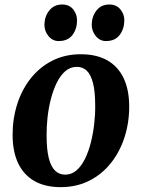

<svg xmlns="http://www.w3.org/2000/svg" viewBox="-20 -796 612 830"><path d="M329 -561.5Q397 -561.5 443.2 -535.5Q489.5 -509.5 513.8 -459.5Q538 -409.5 538.5 -338Q539 -268 519 -204.8Q499 -141.5 460.5 -92.5Q422 -43.5 366.8 -15.2Q311.5 13 242 13Q175.5 13 129.2 -13.2Q83 -39.5 59 -89.2Q35 -139 34.5 -210Q34 -281 54 -344.5Q74 -408 112.5 -456.8Q151 -505.5 205.8 -533.5Q260.5 -561.5 329 -561.5ZM312 -507Q284 -507 262.5 -488.5Q241 -470 225.5 -438.5Q210 -407 200 -368.2Q190 -329.5 185.5 -288.5Q181 -247.5 181.5 -210Q181.5 -148.5 191.2 -111.2Q201 -74 219 -57.5Q237 -41 261.5 -41Q289.5 -41 310.8 -59.5Q332 -78 347.5 -109.5Q363 -141 372.8 -180Q382.5 -219 387.2 -260Q392 -301 391.5 -339Q391.5 -400.5 382 -437.2Q372.5 -474 355 -490.5Q337.5 -507 312 -507ZM233.5 -618.5Q207 -618.5 189.2 -640.5Q171.5 -662.5 172 -690.5Q173 -726 193.5 -751.2Q214 -776.5 248.5 -776.5Q280 -776.5 296.8 -755Q313.5 -733.5 313 -707Q313 -671 293.2 -644.8Q273.5 -618.5 233.5 -618.5ZM438 -618.5Q411.5 -618.5 393.8 -640.5Q376 -662.5 376.5 -690.5Q377.5 -726 397.5 -751.2Q417.5 -776.5 452.5 -776.5Q483.5 -776.5 500.8 -755Q518 -733.5 517.5 -707Q517 -671 497.2 -644.8Q477.5 -618.5 438 -618.5Z"/></svg>

Font: Merriweather 36pt
Style: Bold Italic
Weight: 700
Italic angle: -7.8°
Version: Version 2.101